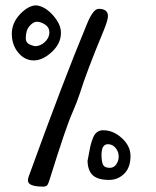

<svg xmlns="http://www.w3.org/2000/svg" viewBox="-20 -703 582 715"><path d="M106 -478Q72 -478 48 -507Q24 -536 24 -577Q24 -618 55 -650.5Q86 -683 115 -683Q147 -680 177 -646.5Q207 -613 207 -581Q207 -541 173 -509.5Q139 -478 106 -478ZM141 -8Q84 -8 84 -31Q84 -37 87 -46Q218 -408 304 -614Q327 -670 347 -670H352Q382 -668 382 -643Q382 -628 366 -589Q302 -435 277 -354Q266 -321 249 -282Q226 -231 165 -35Q160 -18 155.5 -13Q151 -8 141 -8ZM110 -531Q130 -531 146.5 -546Q163 -561 164 -581Q164 -601 148 -611.5Q132 -622 117 -622Q104 -622 90 -606Q76 -590 76 -561Q76 -548 84 -541.5Q92 -535 110 -531ZM386 -33Q345 -33 326 -50Q307 -67 306 -104Q308 -112 311.5 -132.5Q315 -153 318 -164.5Q321 -176 326.5 -190Q332 -204 341.5 -211Q351 -218 364 -218Q402 -218 434 -188.5Q466 -159 466 -122Q466 -79 442.5 -56Q419 -33 386 -33ZM389 -78Q404 -78 413 -91Q422 -104 422 -120Q422 -138 410.5 -152Q399 -166 382 -166Q358 -166 358 -126Q358 -100 364 -89Q370 -78 389 -78Z"/></svg>

Font: Because We Connect
Style: Regular
Weight: 400
Designer: Liz Wetzel, Aaron Williamson, Russ McMullin
Foundry: Red Hat
Version: Version 1.000